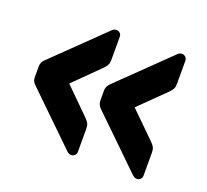

<svg xmlns="http://www.w3.org/2000/svg" viewBox="-97 -707 814 756"><g transform="rotate(20 310.5 -329.0)"><path d="M544 -67Q542 -67 537 -68.5Q532 -70 527 -75L321 -275Q313 -282 309.5 -289.5Q306 -297 305 -305V-353Q306 -361 309.5 -368.5Q313 -376 321 -383L527 -583Q532 -588 537 -589.5Q542 -591 544 -591Q553 -591 559.5 -585Q566 -579 566 -570V-475Q566 -460 562 -452Q558 -444 548 -434L441 -329L548 -224Q558 -214 562 -206Q566 -198 566 -183V-88Q566 -79 559.5 -73Q553 -67 544 -67ZM270 -67Q267 -67 262 -68.5Q257 -70 252 -75L46 -275Q38 -282 34.5 -289.5Q31 -297 31 -305V-353Q31 -361 34.5 -368.5Q38 -376 46 -383L252 -583Q257 -588 262 -589.5Q267 -591 270 -591Q279 -591 285 -585Q291 -579 291 -570V-475Q291 -460 287 -452Q283 -444 273 -434L167 -329L273 -224Q283 -214 287 -206Q291 -198 291 -183V-88Q291 -79 285 -73Q279 -67 270 -67Z"/></g></svg>

Font: Rubik Light
Style: Bold
Weight: 700
Version: Version 2.104